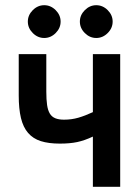

<svg xmlns="http://www.w3.org/2000/svg" viewBox="-20 -734 540 738"><path d="M150 -714Q175 -714 194 -695Q213 -676 213 -651Q213 -626 194 -607Q175 -588 150 -588Q125 -588 106 -607Q87 -626 87 -651Q87 -676 106 -695Q125 -714 150 -714ZM350 -714Q375 -714 394 -695Q413 -676 413 -651Q413 -626 394 -607Q375 -588 350 -588Q325 -588 306 -607Q287 -626 287 -651Q287 -676 306 -695Q325 -714 350 -714ZM442 -526V-16H337V-209Q305 -194 277 -188Q249 -182 210 -182Q167 -182 137 -191.5Q107 -201 88 -223Q69 -245 60.5 -280.5Q52 -316 52 -367V-526H158V-382Q158 -351 161 -330.5Q164 -310 171.5 -297.5Q179 -285 192.5 -279.5Q206 -274 226 -274Q255 -274 281 -281.5Q307 -289 337 -303V-526Z"/></svg>

Font: D2Coding ligature
Style: Bold
Weight: 700
Monospace: yes
Designer: Yong-Rak Park; Jeong-Hwan Yoon; Sang-Min Lee;
Foundry: NHN Corporation
Version: Version 1.3.2; Build 20180524